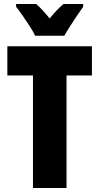

<svg xmlns="http://www.w3.org/2000/svg" viewBox="-20 -998 500 967"><path d="M315 -51H146V-618H17V-765H443V-618H315ZM157 -818Q149 -836 131 -864Q113 -892 93.5 -920Q74 -948 61 -964V-978H162Q177 -965 194 -947Q211 -929 230 -905Q270 -954 300 -978H399V-964Q385 -945 367 -918Q349 -891 332 -864.5Q315 -838 304 -818Z"/></svg>

Font: Noto Sans Tamil UI ExtraCondensed Black
Style: Regular
Weight: 900
Width: 2
Designer: Jelle Bosma - Monotype Design Team
Foundry: Monotype Imaging Inc.
Version: Version 2.004; ttfautohint (v1.8.4.7-5d5b)